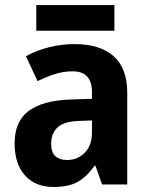

<svg xmlns="http://www.w3.org/2000/svg" viewBox="-20 -732 594 762"><path d="M276 -557Q377 -557 431 -509Q485 -461 485 -364V0H385L359 -74H355Q324 -30 288 -10Q252 10 192 10Q120 10 79 -36Q38 -82 38 -163Q38 -250 93.5 -291.5Q149 -333 258 -337L345 -340V-366Q345 -449 268 -449Q233 -449 199.5 -438.5Q166 -428 129 -410L83 -509Q125 -532 174.5 -544.5Q224 -557 276 -557ZM294 -252Q233 -250 208 -226Q183 -202 183 -162Q183 -127 200 -112Q217 -97 246 -97Q288 -97 316.5 -126Q345 -155 345 -206V-254ZM434 -712V-610H124V-712Z"/></svg>

Font: Noto Sans Tamil SemiCondensed
Style: Bold
Weight: 700
Width: 4
Designer: Jelle Bosma - Monotype Design Team
Foundry: Monotype Imaging Inc.
Version: Version 2.004; ttfautohint (v1.8.4.7-5d5b)